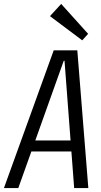

<svg xmlns="http://www.w3.org/2000/svg" viewBox="-50 -956 515 976"><path d="M223 -700H343L399 0H327L278 -647H274L43 0H-30ZM102 -242H335L327 -186H94ZM398 -784 368 -751 204 -874 261 -936Z"/></svg>

Font: Pathway Extreme Condensed Light
Style: Italic
Weight: 300
Width: 3
Italic angle: -8°
Version: Version 1.001;gftools[0.9.26]